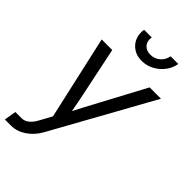

<svg xmlns="http://www.w3.org/2000/svg" viewBox="-288 -815 1105 1105"><g transform="rotate(45 264.5 -262.0)"><path d="M-11.2 204.1 1 130.9H51.8Q98.1 130.9 131.8 68.8L171.9 -4.4L57.1 -515.6H143.1L205.1 -218.8Q210.9 -189.9 216.8 -160.9Q222.7 -131.8 227.5 -103Q242.7 -131.8 257.8 -160.9Q272.9 -189.9 288.6 -218.8L447.3 -515.6H539.6L200.7 95.7Q172.9 146 129.6 175Q86.4 204.1 39.6 204.1ZM306.6 -590.8Q267.6 -590.8 239.3 -609.1Q210.9 -627.4 197.5 -658.4Q184.1 -689.5 190.4 -727.5H252.9Q247.1 -693.8 265.1 -672.6Q283.2 -651.4 316.9 -651.4Q350.6 -651.4 375.5 -672.6Q400.4 -693.8 406.2 -727.5H468.8Q462.4 -689.5 438.7 -658.4Q415 -627.4 380.4 -609.1Q345.7 -590.8 306.6 -590.8Z"/></g></svg>

Font: Inter Display
Style: Italic
Weight: 400
Italic angle: -9.39999°
Designer: Rasmus Andersson
Foundry: rsms
Version: Version 4.000;git-a52131595